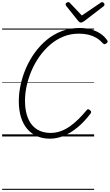

<svg xmlns="http://www.w3.org/2000/svg" viewBox="-20 -1277 1028 1797"><path d="M447 21Q380 21 326 -2.5Q272 -26 234 -71Q196 -116 176 -181.5Q156 -247 156 -331Q156 -404 173 -483Q190 -562 223 -638.5Q256 -715 305 -783Q354 -851 417 -903.5Q480 -956 557.5 -985.5Q635 -1015 724 -1015Q783 -1015 832 -1001.5Q881 -988 919.5 -962.5Q958 -937 984 -899Q990 -890 986.5 -882.5Q983 -875 971 -868Q961 -862 955 -863.5Q949 -865 937 -877Q911 -906 878.5 -924.5Q846 -943 806.5 -952.5Q767 -962 718 -962Q641 -962 574 -935Q507 -908 451 -860Q395 -812 351 -750.5Q307 -689 276.5 -618.5Q246 -548 230 -475.5Q214 -403 214 -335Q214 -262 230 -205.5Q246 -149 277 -110.5Q308 -72 352.5 -52.5Q397 -33 454 -33Q502 -33 547 -49Q592 -65 633.5 -94Q675 -123 714.5 -162Q754 -201 791 -246Q799 -256 806.5 -254.5Q814 -253 823 -245Q832 -238 833 -229.5Q834 -221 825 -211Q767 -135 704 -83.5Q641 -32 576.5 -5.5Q512 21 447 21ZM935 -1257Q944 -1257 951 -1250Q958 -1243 958 -1236Q958 -1230 956 -1226Q954 -1222 949 -1218L768 -1079Q758 -1073 751 -1069.5Q744 -1066 736 -1066Q729 -1066 723.5 -1070Q718 -1074 712 -1081L600 -1221Q597 -1226 595.5 -1230Q594 -1234 594 -1237Q594 -1246 603 -1251.5Q612 -1257 619 -1257Q626 -1257 629.5 -1254.5Q633 -1252 637 -1247L746 -1132L914 -1246Q922 -1252 926 -1254.5Q930 -1257 935 -1257ZM0 490H861V500H0ZM0 -20H861V0H0ZM0 -505H861V-500H0ZM0 -1010H861V-1000H0Z"/></svg>

Font: Playwrite US Trad Guides
Style: Regular
Weight: 400
Designer: Veronika Burian, José Scaglione
Foundry: TypeTogether
Version: Version 1.003